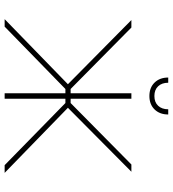

<svg xmlns="http://www.w3.org/2000/svg" viewBox="21 -766 745 827"><g transform="rotate(90 393.5 -352.5)"><path d="M62.5 0 342.8 -272.5 66.4 -545.9H98.6L363.3 -284.2H381.8V-545.9H405.3V-284.2H423.8L688.5 -545.9H719.7L444.3 -272.5L724.6 0H691.4L423.8 -261.7H405.3V0H381.8V-261.7H363.3L94.7 0ZM393.6 -623.5Q357.4 -623.5 335.7 -645.8Q314 -668 314 -704.6H336.4Q336.4 -677.2 351.6 -661.1Q366.7 -645 393.6 -645Q420.4 -645 435.5 -661.1Q450.7 -677.2 450.7 -704.6H473.1Q473.1 -668 451.4 -645.8Q429.7 -623.5 393.6 -623.5Z"/></g></svg>

Font: Inter Tight Thin
Style: Regular
Weight: 250
Designer: Rasmus Andersson
Foundry: rsms
Version: Version 3.004